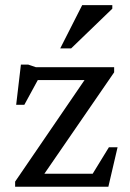

<svg xmlns="http://www.w3.org/2000/svg" viewBox="-20 -710 493 730"><path d="M37.5 0V-19.5L319.5 -432L344 -405.5H80L143 -441L72.5 -311.5H41.5L59.5 -464.5H87L116.5 -454.5H414V-435L129.5 -21.5L113 -49.5H349L312.5 -17L394 -150H427L392 0ZM209 -526 292.5 -690.5H407V-677L250.5 -526Z"/></svg>

Font: Newsreader
Style: Regular
Weight: 400
Designer: Hugues Gentile
Foundry: Production Type
Version: Version 1.003